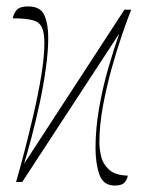

<svg xmlns="http://www.w3.org/2000/svg" viewBox="-20 -566 448 597"><path d="M337 11Q301 11 289 -23.5Q277 -58 277 -106Q277 -165 288 -229Q299 -293 316.5 -353.5Q334 -414 351 -462L49 0H30Q41 -38 55.5 -93.5Q70 -149 84.5 -211.5Q99 -274 108.5 -332Q118 -390 118 -432Q118 -465 110 -481.5Q102 -498 80.5 -503.5Q59 -509 20 -509Q20 -517 29 -531.5Q38 -546 68 -546Q106 -546 118 -518.5Q130 -491 130 -449Q130 -407 122.5 -353Q115 -299 103 -243.5Q91 -188 78 -139Q65 -90 55 -57L367 -536H388Q376 -506 359.5 -458Q343 -410 327 -352.5Q311 -295 300 -235.5Q289 -176 289 -123Q289 -103 294.5 -79.5Q300 -56 319 -38.5Q338 -21 377 -20Q377 -11 368.5 0Q360 11 337 11Z"/></svg>

Font: Noto Serif Display ExtraCondensed Thin
Style: Regular
Weight: 100
Width: 2
Designer: Monotype Design Team
Foundry: Monotype Imaging Inc.
Version: Version 2.009